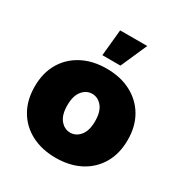

<svg xmlns="http://www.w3.org/2000/svg" viewBox="-174 -865 954 1006"><g transform="rotate(30 303.5 -362.0)"><path d="M303.7 11.7Q220.2 11.7 156.7 -21.2Q93.3 -54.2 57.9 -114.7Q22.5 -175.3 22.5 -257.8Q22.5 -340.3 57.9 -400.6Q93.3 -460.9 156.7 -494.1Q220.2 -527.3 303.7 -527.3Q387.7 -527.3 450.9 -494.1Q514.2 -460.9 549.6 -400.6Q585 -340.3 585 -257.8Q585 -175.3 549.6 -114.7Q514.2 -54.2 450.9 -21.2Q387.7 11.7 303.7 11.7ZM303.7 -140.6Q338.4 -140.6 363 -170.2Q387.7 -199.7 387.7 -257.8Q387.7 -315.9 363 -345.5Q338.4 -375 303.7 -375Q269 -375 244.4 -345.5Q219.7 -315.9 219.7 -257.8Q219.7 -199.7 244.4 -170.2Q269 -140.6 303.7 -140.6ZM247.6 -576.7 263.2 -735.8H427.2L356.9 -576.7Z"/></g></svg>

Font: Inter Display Black
Style: Regular
Weight: 900
Designer: Rasmus Andersson
Foundry: rsms
Version: Version 4.000;git-a52131595